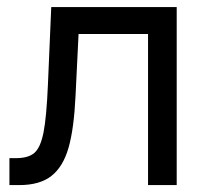

<svg xmlns="http://www.w3.org/2000/svg" viewBox="-20 -536 593 556"><path d="M7.3 -78.1H26.9Q62 -78.1 79.6 -93.3Q97.2 -108.4 106 -152.3Q114.7 -196.3 118.7 -289.1L128.4 -515.6H491.7V0H408.7V-437.5H207.5L198.7 -257.8Q194.3 -164.1 178.7 -108.9Q163.1 -53.7 129.4 -26.9Q95.7 0 35.6 0H7.3Z"/></svg>

Font: Intratopia Thin
Style: Regular
Weight: 100
Designer: Rasmus Andersson
Foundry: rsms
Version: Version 3.000;Glyphs 3.2.3 (3260)